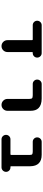

<svg xmlns="http://www.w3.org/2000/svg" viewBox="964 -1554 571 2540"><g transform="rotate(90 1250.0 -283.5)"><path d="M510.7 -96.7V-420.9Q510.7 -430.7 501 -430.7H312.5Q288.1 -430.7 271 -447.8Q253.9 -464.8 253.9 -489.3Q253.9 -513.7 271 -531.2Q288.1 -548.8 312.5 -548.8H682.6Q707 -548.8 724.1 -531.2Q741.2 -513.7 741.2 -489.3Q741.2 -464.8 724.1 -447.8Q707 -430.7 682.6 -430.7H675.8Q668 -430.7 668 -422.9V-96.7Q668 -63.5 645 -40.5Q622.1 -17.6 589.4 -17.6Q556.6 -17.6 533.7 -40.5Q510.7 -63.5 510.7 -96.7Z M1288.1 -96.7V-384.8Q1288.1 -413.1 1278.3 -421.9Q1268.6 -430.7 1239.3 -430.7H1090.8Q1066.4 -430.7 1049.3 -447.8Q1032.2 -464.8 1032.2 -489.3Q1032.2 -513.7 1049.3 -531.2Q1066.4 -548.8 1090.8 -548.8H1282.2Q1368.2 -548.8 1409.2 -507.8Q1446.3 -470.7 1445.3 -400.4V-96.7Q1445.3 -63.5 1422.4 -40.5Q1399.4 -17.6 1367.2 -17.6Q1335 -17.6 1311.5 -40.5Q1288.1 -63.5 1288.1 -96.7Z M1822.3 -17.6Q1797.9 -17.6 1780.8 -35.2Q1763.7 -52.7 1763.7 -77.1Q1763.7 -101.6 1780.8 -118.7Q1797.9 -135.7 1822.3 -135.7H2019.5Q2029.3 -135.7 2029.3 -145.5V-388.7Q2029.3 -416 2020.5 -422.9Q2011.7 -430.7 1983.4 -430.7H1855.5Q1831.1 -430.7 1814 -447.8Q1796.9 -464.8 1796.9 -489.3Q1796.9 -513.7 1814 -531.2Q1831.1 -548.8 1855.5 -548.8H2027.3Q2101.6 -548.8 2139.6 -510.7Q2177.7 -472.7 2178.7 -398.4V-143.6Q2178.7 -135.7 2186.5 -135.7H2194.3Q2218.8 -135.7 2235.8 -118.7Q2252.9 -101.6 2252.9 -77.1Q2252.9 -64.5 2248 -53.7Q2243.2 -43 2235.4 -35.2Q2227.5 -27.3 2216.8 -22.5Q2206.1 -17.6 2194.3 -17.6Z"/></g></svg>

Font: Rounded-X Mgen+ 1m bold
Style: Bold
Weight: 700
Designer: [Source Han Sans]
Ryoko NISHIZUKA  (kana & ideographs); Paul D. Hunt (Latin, Greek & Cyrillic); Wenlong ZHANG  (bopomofo
Version: Version 1.059.20150602